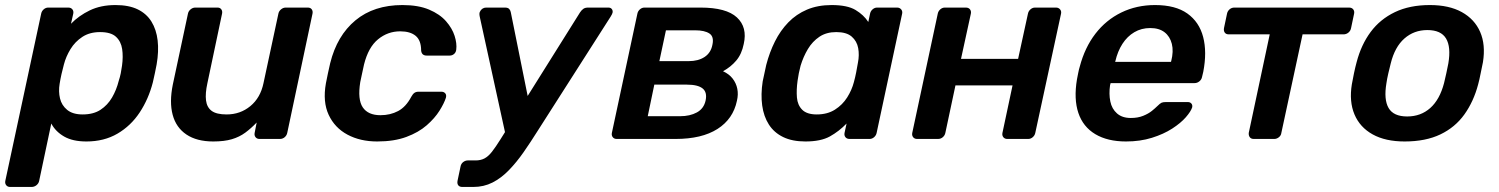

<svg xmlns="http://www.w3.org/2000/svg" viewBox="-26 -550 5934 760"><path d="M14 190Q4 190 -1.5 183Q-7 176 -5 166L137 -496Q139 -506 147 -513Q155 -520 165 -520H244Q255 -520 260.5 -513Q266 -506 264 -496L255 -456Q286 -488 329.5 -509Q373 -530 431 -530Q484 -530 519 -513Q554 -496 573.5 -464.5Q593 -433 598 -390Q603 -347 594 -295Q591 -278 587 -260Q583 -242 579 -224Q562 -158 527 -105Q492 -52 439 -21Q386 10 316 10Q262 10 228 -9.5Q194 -29 177 -61L129 166Q127 176 118.5 183Q110 190 99 190ZM301 -97Q344 -97 372 -115.5Q400 -134 417.5 -164Q435 -194 444 -230Q449 -245 452 -260Q455 -275 457 -290Q462 -326 457.5 -356Q453 -386 433 -404.5Q413 -423 370 -423Q329 -423 300 -404Q271 -385 253 -355.5Q235 -326 227 -295Q222 -277 217.5 -257Q213 -237 210 -218Q205 -188 211.5 -160.5Q218 -133 240 -115Q262 -97 301 -97Z M818 10Q753 10 712 -17.5Q671 -45 657.5 -95.5Q644 -146 658 -215L718 -496Q720 -506 728.5 -513Q737 -520 747 -520H835Q845 -520 850 -513Q855 -506 853 -496L795 -221Q786 -180 789.5 -152.5Q793 -125 812 -111Q831 -97 871 -97Q925 -97 965 -130Q1005 -163 1017 -221L1076 -496Q1078 -506 1086.5 -513Q1095 -520 1105 -520H1192Q1203 -520 1208 -513Q1213 -506 1211 -496L1111 -24Q1109 -14 1101 -7Q1093 0 1082 0H1001Q991 0 985.5 -7Q980 -14 982 -24L990 -65Q968 -42 945 -25Q922 -8 892 1Q862 10 818 10Z M1467 10Q1400 10 1349.5 -17Q1299 -44 1275 -95.5Q1251 -147 1264 -220Q1267 -235 1272 -259.5Q1277 -284 1281 -300Q1308 -409 1381 -469.5Q1454 -530 1567 -530Q1630 -530 1672.5 -512Q1715 -494 1739.5 -466Q1764 -438 1773.5 -408Q1783 -378 1780 -354Q1779 -343 1771.5 -336.5Q1764 -330 1754 -330H1663Q1653 -330 1647.5 -335Q1642 -340 1641 -350Q1641 -390 1619.5 -408Q1598 -426 1558 -426Q1509 -426 1470.5 -394.5Q1432 -363 1415 -295Q1411 -277 1407 -258Q1403 -239 1400 -225Q1389 -156 1410 -125Q1431 -94 1480 -94Q1519 -94 1550 -110.5Q1581 -127 1602 -167Q1608 -178 1614.5 -182.5Q1621 -187 1631 -187H1721Q1731 -187 1736.5 -180.5Q1742 -174 1739 -163Q1732 -141 1713.5 -111.5Q1695 -82 1663 -54Q1631 -26 1582.5 -8Q1534 10 1467 10Z M1804 190Q1793 190 1788 183.5Q1783 177 1785 166L1797 109Q1799 98 1807.5 91.5Q1816 85 1826 85H1857Q1877 85 1892 77Q1907 69 1921.5 50.5Q1936 32 1956 0L2270 -501Q2276 -510 2283 -515Q2290 -520 2302 -520H2382Q2391 -520 2395.5 -514.5Q2400 -509 2399 -501Q2398 -495 2391 -484L2101 -30Q2074 13 2046.5 52.5Q2019 92 1988.5 123.5Q1958 155 1923.5 172.5Q1889 190 1848 190ZM1976 -13 1873 -484Q1870 -498 1874 -504Q1877 -511 1883.5 -515.5Q1890 -520 1898 -520H1973Q1985 -520 1990 -514Q1995 -508 1996 -501L2073 -119Z M2415 0Q2405 0 2399.5 -7Q2394 -14 2396 -24L2497 -496Q2499 -506 2507 -513Q2515 -520 2525 -520H2747Q2849 -520 2891 -481Q2933 -442 2918 -376Q2910 -336 2888.5 -310.5Q2867 -285 2836 -268Q2860 -257 2874 -239Q2888 -221 2892.5 -198.5Q2897 -176 2891 -151Q2876 -79 2814 -39.5Q2752 0 2648 0ZM2538 -90H2666Q2705 -90 2732.5 -105Q2760 -120 2767 -152Q2774 -185 2755 -200Q2736 -215 2693 -215H2564ZM2584 -308H2700Q2738 -308 2763 -324.5Q2788 -341 2794 -373Q2801 -405 2782 -417.5Q2763 -430 2726 -430H2610Z M3162 10Q3110 10 3074 -7.5Q3038 -25 3017.5 -57Q2997 -89 2991 -132.5Q2985 -176 2993 -228Q2997 -246 3000 -260.5Q3003 -275 3007 -293Q3020 -343 3041.5 -386Q3063 -429 3094.5 -461.5Q3126 -494 3168.5 -512Q3211 -530 3266 -530Q3328 -530 3360.5 -510.5Q3393 -491 3411 -463L3418 -496Q3420 -506 3428 -513Q3436 -520 3446 -520H3525Q3535 -520 3541 -513Q3547 -506 3545 -496L3444 -24Q3442 -14 3434 -7Q3426 0 3416 0H3337Q3326 0 3320.5 -7Q3315 -14 3317 -24L3325 -61Q3295 -30 3259 -10Q3223 10 3162 10ZM3207 -97Q3249 -97 3279 -116Q3309 -135 3327.5 -164.5Q3346 -194 3354 -225Q3359 -243 3363 -263.5Q3367 -284 3370 -302Q3376 -332 3371 -359.5Q3366 -387 3345.5 -405Q3325 -423 3284 -423Q3245 -423 3217.5 -404.5Q3190 -386 3172 -356Q3154 -326 3143 -290Q3139 -275 3136 -260Q3133 -245 3131 -230Q3126 -194 3128.5 -164Q3131 -134 3149.5 -115.5Q3168 -97 3207 -97Z M3604 0Q3594 0 3588.5 -7Q3583 -14 3585 -24L3686 -496Q3688 -506 3696 -513Q3704 -520 3714 -520H3797Q3808 -520 3813.5 -513Q3819 -506 3817 -496L3778 -317H4004L4043 -496Q4045 -506 4053 -513Q4061 -520 4071 -520H4154Q4164 -520 4170 -513Q4176 -506 4174 -496L4072 -24Q4070 -14 4062 -7Q4054 0 4044 0H3961Q3951 0 3945.5 -7Q3940 -14 3942 -24L3982 -212H3756L3716 -24Q3714 -14 3706 -7Q3698 0 3687 0Z M4431 10Q4358 10 4309.5 -19Q4261 -48 4242.5 -103Q4224 -158 4237 -236Q4239 -246 4242 -261.5Q4245 -277 4248 -286Q4268 -362 4310 -416.5Q4352 -471 4412.5 -500.5Q4473 -530 4546 -530Q4627 -530 4674 -496.5Q4721 -463 4736.5 -403.5Q4752 -344 4737 -266L4732 -245Q4730 -235 4721.5 -228Q4713 -221 4702 -221H4370Q4370 -221 4369.5 -218Q4369 -215 4368 -213Q4363 -178 4369 -148.5Q4375 -119 4395.5 -101Q4416 -83 4450 -83Q4478 -83 4499 -91.5Q4520 -100 4533.5 -111Q4547 -122 4554 -129Q4566 -141 4572 -143.5Q4578 -146 4589 -146H4676Q4685 -146 4690 -140Q4695 -134 4693 -125Q4688 -109 4668 -86Q4648 -63 4614 -41Q4580 -19 4533.5 -4.5Q4487 10 4431 10ZM4388 -305H4609L4610 -308Q4620 -347 4612.5 -376.5Q4605 -406 4583.5 -422.5Q4562 -439 4527 -439Q4492 -439 4464 -422.5Q4436 -406 4417 -376.5Q4398 -347 4389 -308Z M4937 0Q4926 0 4921 -7Q4916 -14 4917 -24L5000 -414H4838Q4827 -414 4822 -421Q4817 -428 4819 -439L4831 -496Q4833 -506 4841 -513Q4849 -520 4860 -520H5314Q5325 -520 5330.5 -513Q5336 -506 5334 -496L5322 -439Q5320 -428 5311.5 -421Q5303 -414 5292 -414H5130L5046 -24Q5045 -14 5036.5 -7Q5028 0 5018 0Z M5534 10Q5458 10 5407.5 -18Q5357 -46 5335.5 -97Q5314 -148 5325 -216Q5328 -234 5333.5 -260Q5339 -286 5344 -304Q5362 -373 5399.5 -423.5Q5437 -474 5495.5 -502Q5554 -530 5634 -530Q5710 -530 5760.5 -502Q5811 -474 5833 -423.5Q5855 -373 5844 -304Q5840 -286 5835 -260Q5830 -234 5825 -216Q5807 -148 5770.5 -97Q5734 -46 5675.5 -18Q5617 10 5534 10ZM5544 -89Q5598 -89 5635.5 -122.5Q5673 -156 5690 -221Q5694 -236 5699 -260Q5704 -284 5707 -299Q5718 -364 5698 -397.5Q5678 -431 5624 -431Q5571 -431 5533 -397.5Q5495 -364 5479 -299Q5475 -284 5469.5 -260Q5464 -236 5462 -221Q5451 -156 5470.5 -122.5Q5490 -89 5544 -89Z"/></svg>

Font: Rubik Light Medium
Style: Italic
Weight: 500
Italic angle: -12°
Version: Version 2.104